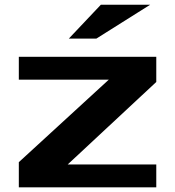

<svg xmlns="http://www.w3.org/2000/svg" viewBox="-20 -797 745 817"><path d="M619.1 -776.9 390.1 -632.8H272.9L409.2 -776.9ZM60.1 -106.9 442.9 -458H60.1V-555.2H645V-448.2L268.1 -97.2H645V0H60.1Z"/></svg>

Font: Sporting Grotesque
Style: Bold
Weight: 700
Designer: Lucas LE BIHAN
Foundry: Lucas LE BIHAN
Version: Version 2.002;PS 2.2;hotconv 1.0.88;makeotf.lib2.5.647800